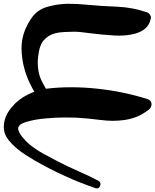

<svg xmlns="http://www.w3.org/2000/svg" viewBox="76 -874 837 1036"><g transform="rotate(90 495.0 -355.5)"><path d="M77.1 -750Q111.3 -743.2 130.9 -719.7Q149.4 -697.3 158.2 -665Q171.9 -615.2 168 -552.7Q164.1 -490.2 157.2 -434.6Q153.3 -404.3 150.4 -378.9Q147.5 -354.5 147.5 -336.9Q148.4 -307.6 149.4 -283.2Q150.4 -257.8 155.3 -237.3Q165 -198.2 192.4 -173.8Q218.8 -149.4 279.3 -142.6Q358.4 -132.8 418.9 -164.1Q478.5 -196.3 543 -233.4Q560.5 -243.2 575.2 -226.6Q582 -217.8 582 -210.9Q582 -202.1 573.2 -195.3Q538.1 -164.1 497.1 -136.7Q455.1 -110.4 411.1 -90.8Q329.1 -54.7 241.2 -52.7Q238.3 -52.7 236.3 -52.7Q151.4 -52.7 74.2 -106.4Q30.3 -136.7 14.6 -187.5Q-1 -239.3 -2.9 -293.9Q-2.9 -303.7 -2.9 -312.5Q-2.9 -333 -2 -352.5Q0 -380.9 2 -405.3Q9.8 -484.4 12.7 -569.3Q16.6 -654.3 43 -729.5Q46.9 -740.2 56.6 -746.1Q62.5 -751 71.3 -751Q74.2 -750 77.1 -750ZM568.4 -739.3Q592.8 -707 606.4 -674.8Q619.1 -641.6 624 -608.4Q632.8 -545.9 624 -480.5Q615.2 -414.1 611.3 -345.7Q610.4 -331.1 610.4 -285.2Q610.4 -238.3 615.2 -186.5Q620.1 -123 635.7 -74.2Q651.4 -24.4 682.6 -37.1Q702.1 -44.9 719.7 -60.5Q738.3 -75.2 753.9 -93.8Q783.2 -128.9 806.6 -171.9Q829.1 -213.9 846.7 -247.1Q875 -301.8 899.4 -357.4Q923.8 -414.1 952.1 -467.8Q960.9 -483.4 979.5 -476.6Q993.2 -471.7 993.2 -460Q993.2 -457 992.2 -453.1Q963.9 -369.1 925.8 -286.1Q887.7 -202.1 843.8 -126Q834 -110.4 822.3 -90.8Q810.5 -71.3 795.9 -50.8Q769.5 -13.7 734.4 15.6Q701.2 43 662.1 43Q660.2 43 658.2 43Q628.9 42 602.5 30.3Q577.1 19.5 554.7 0Q512.7 -34.2 487.3 -85.9Q460.9 -137.7 455.1 -186.5Q447.3 -252 447.3 -321.3Q447.3 -389.6 455.1 -461.9Q470.7 -605.5 510.7 -730.5Q516.6 -752 536.1 -753.9Q538.1 -753.9 541 -753.9Q556.6 -753.9 568.4 -739.3Z"/></g></svg>

Font: Digory Doodles
Style: Regular
Weight: 400
Designer: Holds Worth Design
Version: Version 1.0